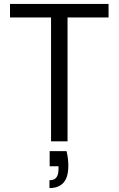

<svg xmlns="http://www.w3.org/2000/svg" viewBox="-20 -720 604 978"><path d="M240 0V-631H31V-700H533V-631H324V0ZM232 238V198Q257 198 267.5 183.5Q278 169 278 141V127H233V50H319Q324 70 326 89Q328 108 328 124Q328 184 303 211Q278 238 232 238Z"/></svg>

Font: DM Sans 9pt
Style: Regular
Weight: 400
Designer: Colophon Foundry, Jonny Pinhorn
Foundry: Colophon Foundry
Version: Version 4.004;gftools[0.9.30]